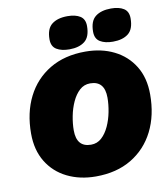

<svg xmlns="http://www.w3.org/2000/svg" viewBox="-95 -956 914 1046"><g transform="rotate(-10 362.5 -433.5)"><path d="M351 10Q263 10 193 -24.5Q123 -59 83 -124.5Q43 -190 43 -281Q43 -396 87 -483.5Q131 -571 213.5 -620.5Q296 -670 411 -670Q500 -670 569.5 -635.5Q639 -601 679 -536Q719 -471 719 -379Q719 -264 675 -176.5Q631 -89 548.5 -39.5Q466 10 351 10ZM355 -165Q389 -165 413.5 -187.5Q438 -210 454.5 -246Q471 -282 479 -323.5Q487 -365 487 -402Q487 -495 407 -495Q373 -495 348.5 -472.5Q324 -450 307.5 -414Q291 -378 283 -336.5Q275 -295 275 -258Q275 -165 355 -165ZM570 -697Q526 -697 499 -713.5Q472 -730 472 -769Q472 -828 503.5 -852.5Q535 -877 590 -877Q634 -877 660 -860.5Q686 -844 686 -806Q686 -746 655 -721.5Q624 -697 570 -697ZM329 -697Q285 -697 258 -713.5Q231 -730 231 -769Q231 -828 262.5 -852.5Q294 -877 349 -877Q393 -877 419 -860.5Q445 -844 445 -806Q445 -746 414 -721.5Q383 -697 329 -697Z"/></g></svg>

Font: Work Sans Black
Style: Italic
Weight: 900
Italic angle: -13°
Designer: Wei Huang
Foundry: Wei Huang
Version: Version 2.009; ttfautohint (v1.8.3)